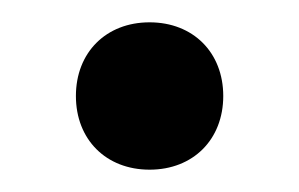

<svg xmlns="http://www.w3.org/2000/svg" viewBox="-20 -148 268 172"><path d="M114 4C153 4 180 -23 180 -62C180 -101 153 -128 114 -128C75 -128 48 -101 48 -62C48 -23 75 4 114 4Z"/></svg>

Font: Ribes
Style: Bold
Weight: 900
Designer: Luigi Gorlero
Foundry: Collletttivo
Version: Version 2.100;Glyphs 3.1.2 (3151)